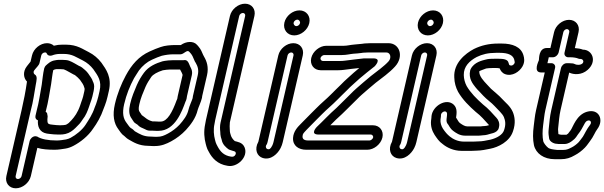

<svg xmlns="http://www.w3.org/2000/svg" viewBox="-20 -761 3260 1036"><path d="M180.5 -24.3C179.7 -24.7 172 -26 171 -26C155.9 -26 142.7 -11.7 140.2 -1L96.4 189C94.4 197.6 85.3 205 76.7 205C68.1 205 62.4 197.6 64.4 189L146.2 -165.4C159.8 -214.3 164.4 -258 172.7 -302.2C177.1 -326.9 183.8 -350 167.6 -359.1C162.8 -362.1 157.9 -370.8 164.3 -380.8L171 -389.3C177.6 -398.4 190.4 -408.7 193.2 -421L202.7 -462C204.6 -470.6 213.7 -478 222.4 -478C228.4 -478 230.4 -477 233 -471.1C237.8 -460.2 252.1 -457.8 263 -462.6C272.2 -466.7 288.6 -470 303.5 -470H324.5C370.7 -470 391.3 -451.8 428.2 -434.1C450.1 -422.8 469.1 -406.2 483.5 -387.6C509 -351.1 529.8 -324.2 517.3 -270L510.4 -240C507.5 -227.3 502.6 -213.1 498.4 -200.1L491.3 -181.9C491.1 -181.5 490.9 -180.8 490.8 -180.5C478.4 -143.1 459.5 -115.3 440.9 -86.6C424 -60.4 389.4 -32.3 361 -17.4C354.4 -13.8 345 -10.5 336.3 -8.6L310.4 -4.7C302.3 -3.6 293.7 -3 285.7 -3C239.9 -3 202.3 -10 180.5 -24.3ZM65.1 255C101.5 255 138 225.4 146.4 189L181.5 36.7C207.1 44.7 240.1 47 274.2 47C284.8 47 295.2 46.3 306.3 44.7L333.4 40.7C348.6 38.4 364.2 32.3 377.1 25.4C413.5 6.2 455.7 -26.4 482.1 -66.6C503.3 -95.7 524.7 -131.7 539.2 -174.8L546.3 -193.1C551.8 -207.2 556.4 -222.5 560.4 -240L567.3 -270C584.8 -345.4 551.9 -387.4 527.5 -422.3C509 -446.5 486.5 -465.8 458.9 -479.9C427.8 -494.6 397.1 -520 336.1 -520H315.1C300.3 -520 287.6 -518.7 270.7 -514.3C261.9 -522.7 248.4 -528 233.9 -528C197.5 -528 161.1 -498.4 152.7 -462L144.9 -428.6C139.8 -422.6 131.4 -411.6 125.4 -404.1C100.4 -372.3 108.5 -337.1 125.6 -321C118.6 -270.3 107.6 -214.9 96.3 -166L14.4 189C6 225.4 28.8 255 65.1 255ZM284.6 -388H305.6C310.6 -388 316.5 -387 322.3 -387C322.3 -387 323.4 -387 325.3 -386.3C340.6 -380.8 358.4 -368.3 376.8 -359.2C379.6 -357.8 382.8 -357 385.1 -355.2C393.6 -348.5 405.3 -338.3 412 -329.7L426.3 -308.7C428.5 -304.9 430.6 -300.5 431.1 -299.3C432.2 -293.8 437.5 -283.9 436.6 -280C435.9 -277 436 -273.1 435.3 -270L428.4 -240C426.6 -232.4 422.5 -221.2 418.8 -210.9L412.4 -191.7C399.7 -154.5 382.3 -130.6 365.4 -112.2C350.5 -96.1 351 -96.6 336.1 -87.9C331.5 -86.4 317.1 -85 304.6 -85C293.9 -85 275.3 -86.5 266.6 -87.8L251.4 -89.7C239 -92.1 235.2 -96.5 235.7 -117.3L236.9 -130.5C237 -131.4 236.9 -133.3 237 -134.2L233.7 -151.8C233.1 -152.5 227.2 -157.1 226.4 -157.6L227.7 -163.5C241.2 -212.8 246.8 -259.2 255.7 -306.5C260.1 -335.3 262.1 -358 267.3 -382.4C271.4 -385.3 278.7 -388 284.6 -388ZM278.6 -435.8C252.3 -432.7 236.5 -415 229.9 -409.7C224 -404.9 219.8 -397.5 218.5 -392C211.2 -360.4 209.3 -331.4 205.1 -303.5C195.7 -253.4 190.8 -211.1 178 -164.5L171.4 -136C168.7 -124.1 175.2 -114.6 184.7 -111.7C181.9 -79.4 192.5 -47.2 232.7 -40.3L248.5 -38.2C259.6 -36.6 278.8 -35 293.1 -35C307.9 -35 328.1 -34.2 349.3 -43.6C368.6 -52.3 383 -65.6 398.8 -82.6C414.4 -96.9 421.1 -109.6 425.8 -116.1C443.6 -138 453.3 -164 460.9 -186.3L467.2 -205.1C470.2 -213.6 475.4 -227.1 478.4 -240L485.3 -270C486.2 -274 487 -280.1 487.2 -282.5C490.4 -302.3 484.9 -314.2 480.8 -322.1C478.8 -328.9 475.9 -335.1 471.4 -341.8L456.5 -363.8C447.3 -377.3 432.3 -389 422.5 -396.8C417.8 -400.5 411.7 -403.6 406.3 -405.5C392.2 -412.7 373.8 -425.8 352 -433.7C347.2 -435.5 338.7 -436.9 335.5 -437C329.2 -437.6 323.1 -438 317.1 -438H296.1C290.6 -438 281.8 -436.5 278.6 -435.8Z M989.1 -243 1015 -355C1020.5 -379.2 1009.8 -394.3 1006.8 -400.5C999.5 -415.8 994.6 -441.9 970.7 -436.3C969.9 -436.1 969.2 -436 968.7 -436H909.7C896.9 -436 878.8 -434.4 868.9 -432.5L858.5 -430.5C857.5 -430.3 856.1 -430 855.3 -429.7C822.9 -419.7 782.6 -403.6 756.6 -368.2C742.4 -348.7 730.3 -329.1 718.2 -301.9C704.4 -269 691.4 -240 681.9 -199C674.9 -168.3 674.8 -141.5 690.3 -121.3C693.8 -116.8 696.9 -110.1 702.9 -102.3C707.2 -96.8 717 -92 721.7 -88.4C732.8 -75.3 746.9 -70.6 757.5 -66C768.4 -60.6 775.7 -56 788.9 -56H801C810.1 -55.3 815.9 -55 821.7 -55H835.7C925 -55 962.9 -163.6 980.4 -211.4C983.2 -217.3 985.2 -221.8 986.6 -228C987.8 -233.1 988.1 -238.7 989.1 -243ZM965 -355 939.1 -243C937.8 -237.6 937.4 -235 936.4 -227.4C936 -226.4 933.7 -221.6 932.8 -219.3C910.2 -157 882.9 -105 847.2 -105H833.2C829.8 -105 821.4 -106 813.5 -106H803C774.6 -112.7 762.4 -128.6 744.8 -140C742.7 -143.1 739 -150 733.8 -156.7C728.2 -164 726.1 -173.8 731.9 -199C740.1 -234.5 750.5 -257.6 765 -292.1C774.2 -312.7 783.2 -326.5 796.5 -346.3C806.6 -359.7 829.3 -372.5 858.6 -381.8C868 -383.6 888.8 -386 898.1 -386H951.6C954.6 -379.6 966.3 -360.9 965 -355ZM793.5 -24C754.2 -24 734.8 -37.2 707.6 -52.7C703.4 -56.3 697.6 -64 685.4 -70.4C677.6 -76.2 672.4 -85.8 662.5 -98.7C645.4 -120.9 638.6 -149.9 649.9 -199C661.9 -250.8 681.1 -297.9 703.1 -338.6C708.8 -349.4 721.3 -366.2 730.1 -381.3C748.7 -405.9 773.5 -427 799.8 -438.8C809.5 -443.4 818.6 -447.4 827.6 -450.9L852.9 -460.1C873.8 -464.9 894.7 -468 917 -468H954C972.8 -468 989 -495.8 1001.4 -481.4L1008.5 -473.5C1017.8 -462.5 1020.7 -454.3 1027.5 -438.4C1030.3 -430.2 1033.4 -425.6 1035.9 -422.3C1047.1 -402.8 1053.5 -383.4 1047 -355L1021.1 -243C1020.2 -239 1019.6 -235.1 1019.3 -231C1015.5 -217.7 1001.6 -189 996.9 -168.5C989.8 -137.6 969.8 -111.7 948.7 -88.1C931 -69.3 909 -52.7 886.9 -40.8C864.9 -29 851.2 -23 828.3 -23H814.3C810.9 -23 802.1 -24 793.5 -24ZM1071.1 -243 1097 -355C1107.2 -399.2 1095 -431.6 1081.4 -454.8C1078.8 -459.2 1077.6 -461.5 1076.1 -464.9C1069.5 -480.2 1064.8 -493.9 1050.6 -510.5L1043.5 -518.6C1023.3 -542 983.6 -538 955.7 -518H928.6C900.6 -518 869.2 -515.4 846.8 -507.2L819.2 -497.1C807.4 -492.5 799 -488.9 787.1 -483.2C729 -456.7 690.6 -412.7 658.7 -353.4C634.4 -308.2 613.1 -256.2 599.9 -199C586.3 -139.8 594.2 -95.5 618.9 -63.3C626.6 -53.4 634.3 -37.8 651.7 -26.3C656.4 -23.2 660.7 -16 673.8 -8.6C699.7 6 728.2 25.7 781.1 26C788.6 26.5 797.5 27 802.8 27H816.8C851.3 27 878.6 15 903.1 1.8C932.3 -13.8 960.1 -35 983.4 -59.9C1007.4 -86.5 1036.1 -121.9 1046.9 -168.5C1049.2 -178.3 1064.7 -210.8 1069.8 -233C1070.5 -236 1070.4 -239.9 1071.1 -243Z M1141.3 -114 1270.8 -675C1272.8 -683.6 1281.9 -691 1290.5 -691C1299.1 -691 1304.8 -683.6 1302.8 -675L1169.9 -99C1166.2 -83.2 1166.7 -63.5 1168.6 -49.2L1169.3 -36.1C1169.3 -35.3 1169.5 -34.3 1169.6 -33.7L1171.3 -23.7C1171.4 -22.9 1171.7 -21.8 1171.8 -21.2L1175.9 -7.9C1180.5 19.7 1200.5 34.7 1212 43.8C1213.5 45 1215.8 46.2 1217.3 46.7C1244 56.4 1248.5 54.3 1251.5 61.2C1253.1 65.2 1252.7 68.7 1250.9 72.6C1245.7 83.7 1236.9 85.7 1227.1 84.3C1188.3 78.5 1169 57.7 1153.5 28C1149.4 20 1145.4 12.9 1143.8 6.8L1140 -7.2C1133.7 -30.7 1130.5 -62.6 1137.5 -93C1139 -99.8 1139.6 -106.4 1141.3 -114ZM1220.8 -675 1091.3 -114C1089.5 -106.1 1088.5 -100.8 1087.2 -91.8C1078.2 -50.7 1082.5 -13 1090.1 15.2L1093.9 29.2C1096.6 39.4 1100.6 48.1 1106.9 58.6C1124.5 92.1 1153.5 125.2 1207.2 133.5C1259.1 144.9 1321.7 86 1299.6 33.8C1287.9 6.3 1260.8 4.7 1247 0.3C1235 -9.7 1228.3 -22 1225.9 -29.8L1221.8 -43.6L1220.5 -51.1L1219.8 -63.9C1219.2 -74.3 1218.8 -84.5 1220.3 -100.8L1352.8 -675C1361.2 -711.4 1338.4 -741 1302.1 -741C1265.7 -741 1229.2 -711.4 1220.8 -675Z M1531.7 -462C1533.6 -470.6 1542.7 -478 1551.4 -478C1560 -478 1565.7 -470.6 1563.7 -462L1455.6 6C1454.2 12.2 1451.8 18.8 1448.9 24.7C1439.4 43.5 1432.8 46.5 1422.7 43.4C1416.5 41.5 1411.7 32.3 1415.9 23.2C1416.6 21.9 1420.8 18 1423.6 6ZM1481.7 -462 1374.1 3.7C1350.9 45.2 1367 82.2 1398.1 91.6C1442.2 104.8 1478.8 68.1 1494.1 37.8C1499.4 27.3 1503.2 16.5 1505.6 6L1613.7 -462C1622.1 -498.4 1599.3 -528 1562.9 -528C1526.5 -528 1490.1 -498.4 1481.7 -462ZM1564.5 -639C1566.5 -647.6 1575.6 -655 1584.2 -655C1593.3 -655 1601 -645.3 1598.8 -636C1596.8 -627.4 1587.8 -620 1579.1 -620C1570 -620 1562.4 -629.7 1564.5 -639ZM1514.5 -639C1505.9 -601.6 1530 -570 1567.6 -570C1603.9 -570 1640.4 -599.6 1648.8 -636C1657.5 -673.4 1633.3 -705 1595.8 -705C1559.4 -705 1522.9 -675.4 1514.5 -639Z M1968.4 -478H2064.4C2087.7 -478 2093.2 -448 2076.6 -430C2054 -404.8 2015.9 -377.6 1980.3 -349.9C1951.6 -326.6 1927.3 -304.7 1903.2 -284C1880.6 -264.4 1863.8 -244.9 1846.6 -229C1828.6 -211.8 1810.1 -192.2 1795.4 -178.5C1755.2 -143.4 1724.5 -109.1 1689.3 -76C1689.3 -76 1649.3 -35 1699.1 -35H1981.1C1988.6 -35 1995.2 -26.7 1993.4 -19C1991.6 -11.3 1981.3 -3 1973.7 -3H1643.7C1619.1 -3 1611.8 -12.2 1612.5 -25.5C1613.2 -39.8 1618.1 -42.9 1633.2 -59.5L1652.4 -79.1C1675.1 -102.9 1694.1 -120.9 1718.7 -146C1743.8 -171.6 1770.8 -192.7 1800.6 -223.1C1818.8 -241.9 1831.8 -253.6 1852.4 -274.2C1872.7 -295.8 1895.1 -313.5 1919.7 -336.7C1942.2 -356.7 1976.1 -382.5 2001.8 -403.3C2001.8 -403.3 2043.5 -446 1994 -446H1945C1943.8 -446 1942.3 -445.9 1941.4 -445.7C1910.9 -441.5 1874 -438.9 1841.4 -433.7C1831.2 -432.4 1824.2 -432 1816.7 -432H1721.7C1714.2 -432 1707.6 -440.3 1709.4 -448C1711.2 -455.7 1721.5 -464 1729.1 -464H1824.1C1851 -464 1869.2 -469.8 1886.7 -471.1C1900.6 -472.1 1917 -473.1 1930.8 -475.3C1935.6 -476.1 1940.5 -477 1947.1 -477C1954.3 -477 1961.9 -478 1968.4 -478ZM1710.2 -382H1805.2C1815.4 -382 1825.2 -382.7 1837.4 -384.3C1862.7 -388.3 1890.1 -390.6 1918.5 -393.9C1909.7 -386.8 1898.6 -377.6 1889.3 -369.3C1866.2 -347.4 1844.4 -330.7 1819 -303.8C1801.9 -286.8 1786.4 -272.7 1767.3 -252.9C1741.9 -227 1714.6 -205.6 1685.6 -176C1662.2 -152.1 1642.4 -133.3 1619 -108.9L1599.5 -89C1587.6 -76.8 1563 -52.5 1561.2 -16.5C1559.1 26.2 1592.5 47 1632.1 47H1962.1C1997.8 47 2035 17.2 2043.4 -19C2051.7 -55.2 2028.3 -85 1992.6 -85H1762.2C1783 -105.8 1802.6 -125.7 1825.3 -145.5C1844.2 -163 1862 -182.1 1877.7 -197C1897.9 -215.7 1914.6 -234.9 1932.1 -250C1956.6 -271.1 1979.6 -291.8 2007 -314.1C2039.4 -339.3 2081.6 -368.7 2111.5 -401.9C2160.8 -455.4 2136.9 -528 2075.9 -528H1979.9C1972.7 -528 1965.4 -527.7 1957.5 -527C1951.4 -526.9 1942 -526.3 1933.4 -524.6C1925.3 -523.3 1908 -522 1894.3 -520.9C1869 -519 1853.8 -514 1835.7 -514H1740.7C1705 -514 1667.8 -484.2 1659.4 -448C1651.1 -411.8 1674.5 -382 1710.2 -382Z M2252.7 -462C2254.6 -470.6 2263.7 -478 2272.4 -478C2281 -478 2286.7 -470.6 2284.7 -462L2176.6 6C2175.2 12.2 2172.8 18.8 2169.9 24.7C2160.4 43.5 2153.8 46.5 2143.7 43.4C2137.5 41.5 2132.7 32.3 2136.9 23.2C2137.6 21.9 2141.8 18 2144.6 6ZM2202.7 -462 2095.1 3.7C2071.9 45.2 2088 82.2 2119.1 91.6C2163.2 104.8 2199.8 68.1 2215.1 37.8C2220.4 27.3 2224.2 16.5 2226.6 6L2334.7 -462C2343.1 -498.4 2320.3 -528 2283.9 -528C2247.5 -528 2211.1 -498.4 2202.7 -462ZM2285.5 -639C2287.5 -647.6 2296.6 -655 2305.2 -655C2314.3 -655 2322 -645.3 2319.8 -636C2317.8 -627.4 2308.8 -620 2300.1 -620C2291 -620 2283.4 -629.7 2285.5 -639ZM2235.5 -639C2226.9 -601.6 2251 -570 2288.6 -570C2324.9 -570 2361.4 -599.6 2369.8 -636C2378.5 -673.4 2354.3 -705 2316.8 -705C2280.4 -705 2243.9 -675.4 2235.5 -639Z M2536.3 3H2482.3C2451.8 3 2424.8 -9.8 2406.9 -24.6C2392.4 -36.5 2383.2 -47.5 2370 -66.6C2360.4 -82 2355.3 -99.2 2356.9 -116.6C2359.2 -127.8 2359.5 -136 2359.5 -142.1C2362.1 -155.6 2379.7 -164.9 2388.3 -156.8C2393.4 -151.9 2393.3 -147.1 2389.7 -119.7C2386.9 -98.3 2397.3 -90.8 2399.1 -88C2406.3 -75.8 2413.3 -62.4 2428.5 -52.4C2439.2 -45 2459.2 -29 2489.7 -29H2562.7C2570.3 -29 2578.7 -30.4 2585.5 -31C2603.1 -31.3 2616.5 -36.3 2626 -39L2641.3 -43.1C2654.6 -47.2 2668 -56.1 2671.2 -70L2672.8 -77C2677.1 -95.7 2669.5 -114.3 2659.1 -125C2637.4 -148.8 2615 -175.4 2585.8 -197.6C2551.4 -228 2519.6 -259.8 2498.1 -296.5C2488.7 -314.3 2482.9 -334.7 2482.5 -356.1C2481.6 -402 2512.5 -432.2 2552.2 -453.4C2582.1 -468 2614 -476 2656.9 -476H2675.9C2725 -476 2748.7 -462.1 2754.9 -438.8C2758.1 -427 2758.2 -423.4 2755.4 -418.4C2751 -410.6 2742.1 -404.8 2732.6 -408.2C2727.4 -410.1 2726.9 -410.8 2723.3 -424.2C2718.5 -441.9 2693 -444 2668.5 -444H2649.5C2634.7 -444 2615.3 -444.2 2597.4 -438.7C2585.5 -435 2538.5 -427.3 2519.1 -387.1C2518.2 -385.1 2517.3 -382.6 2517 -381C2506.8 -337 2532.2 -307.4 2544.6 -291.3C2551.1 -282.9 2559.2 -274 2566 -267.6L2588.1 -244C2607.8 -223 2632.5 -206.8 2648.1 -189.3C2668.5 -166.5 2689.9 -149.5 2698.9 -129.4C2706.8 -109.6 2710.5 -89.3 2699.5 -57.7C2691.7 -34.1 2661.8 -16 2626.2 -7.4C2602 -2.7 2583.6 2 2559.5 2C2551.6 2 2543.5 3 2536.3 3ZM2573.1 -79H2501.2C2488.7 -79 2476.2 -86.8 2463.7 -95.6C2456.8 -100.1 2452.2 -107.6 2444.9 -120.1C2442.9 -123.2 2442.2 -124.2 2440.9 -126.5C2443.6 -146.8 2449.2 -176.2 2428.2 -196.2C2388.5 -233.8 2314.6 -189.9 2308.4 -135.1C2307.7 -129.3 2308 -121.3 2306.6 -115C2306.4 -114.3 2306.2 -113 2306 -112.1C2302.4 -79.9 2312 -53.8 2325 -33.4C2337.3 -15.4 2347.8 1.9 2369.6 17.1C2391.5 34.9 2426.9 53 2470.8 53H2524.8C2532.6 53 2540.4 52.7 2549 52C2578.3 51.8 2604.5 45.5 2625.3 41.5C2667.6 33.4 2729.2 4.2 2747.9 -52.3C2763.5 -96.9 2757.4 -131.4 2747.1 -156.6C2732.9 -189.3 2706.9 -207.7 2689.9 -226.7C2671.1 -247.7 2648.2 -264.5 2629 -282.4L2606.9 -306C2590.9 -323.1 2563.9 -350.8 2566.2 -376.6C2570 -379.6 2583.1 -383.8 2603.1 -391.5C2608.4 -392.8 2626.3 -394 2638 -394H2657C2664.9 -394 2669 -393.5 2676.3 -392C2680.1 -381.2 2688.6 -367 2705.9 -360.8C2743.9 -347.1 2783.1 -374 2799.2 -402.6C2813.7 -428.4 2807.9 -449.8 2804.8 -461.2C2792 -508.9 2744.3 -526 2687.4 -526H2668.4C2618.5 -526 2576.5 -516 2537.2 -496.7C2490.2 -471.9 2426.6 -420.5 2431.2 -343.3C2431.9 -314.8 2439.6 -288.1 2451.7 -265.5C2477 -221.9 2512.1 -188.1 2547.4 -156.8C2547.7 -156.6 2548.1 -156.2 2548.5 -156C2575.2 -135.8 2594.3 -112.8 2617.8 -87C2618.7 -86.1 2618.1 -86.8 2618.9 -85.8C2608.7 -82.8 2602.7 -81 2595.7 -81C2587.7 -81 2582.9 -79.9 2573.1 -79Z M2993.3 16H3026.3C3046.1 16 3061.3 3.8 3067.8 -1.2C3086.8 -14.2 3093.7 -29.6 3097.7 -34.6C3131.8 -77.1 3132.8 -104.9 3150.9 -110.1C3167.1 -114.9 3173.6 -100.5 3164.5 -88.1C3144.9 -63.2 3134.9 -38.4 3125 -23.2C3113.4 -8.3 3108.2 0.3 3102.5 6.1C3092.2 16.9 3077.3 28.2 3065.2 34.1C3050 41.4 3040.9 48 3018.9 48H2986.2C2962.4 45.6 2947.3 42.8 2939.1 37.5C2927.7 29.3 2913.6 10.4 2911.4 1.6C2906.3 -22.8 2906.5 -52.9 2910.8 -86.3C2914.8 -113.3 2916.7 -141.4 2922.6 -167L2975.2 -395C2978.7 -410.1 2966.7 -420 2956 -420H2933.8C2935.7 -428.3 2939.4 -444.5 2941.2 -452H2963.4C2978.5 -452 2991.6 -466.3 2994.1 -477L3019.8 -588C3021.7 -596.6 3031.1 -604 3038.9 -604C3047.3 -604 3053.5 -595.8 3051.7 -588L3026.1 -477C3022.6 -461.9 3034.6 -452 3045.4 -452H3058.4C3074.2 -452 3092 -448.8 3099.9 -445C3102.7 -443.7 3106.3 -443 3109.3 -443H3112.3C3125.4 -443 3134 -428.4 3121.5 -417.4C3114.6 -411.4 3097 -407.5 3080.2 -415.8C3077.4 -417.4 3071 -418.7 3071 -418.7C3056.3 -420 3057.8 -420 3051 -420H3038C3022.8 -420 3009.7 -405.7 3007.2 -395L2954.6 -167C2946.2 -130.8 2944.6 -98.3 2941.1 -68.9L2939.8 -54.5C2938.8 -43.1 2940.7 -26.9 2943 -13.7C2945.7 2.5 2967.5 15 2985.5 15C2987.9 15 2991.1 16 2993.3 16ZM2969.8 -588 2949.9 -502H2930.9C2885.7 -502 2889.3 -443.7 2887.7 -436C2886.3 -430.7 2854.6 -370 2900.4 -370H2919.4L2872.6 -167C2865.3 -135.6 2863.7 -106.7 2860 -81.7C2855 -43.6 2854.5 -8.6 2861.1 22.4C2871.7 67.4 2914.2 98 2973.4 98H3007.4C3035.2 98 3058.5 90.5 3080.6 77.2C3100.6 67 3120.9 51.4 3135.8 35.9C3148.8 22.6 3156.9 8.7 3163.6 0.4C3181.6 -22 3191.5 -50 3202.6 -63.9C3240.6 -113.6 3212.3 -176.9 3147 -157.9C3090.2 -141.3 3072.1 -76.3 3059.5 -58.7C3049 -45.3 3045.3 -40 3045.2 -40C3042.7 -38.4 3039 -35.2 3036.7 -34H3007.5C3005.8 -34.2 2994 -36.5 2993 -37.4C2992.2 -45 2991.7 -53.6 2991.1 -63.4L2992.2 -75.1C2995.7 -105.1 2997.6 -136.9 3004.6 -167L3051.2 -369.2C3076.9 -357.4 3117.7 -355.1 3150.5 -383.6C3203.5 -429.6 3176.4 -493 3125.3 -493.1C3114 -497.5 3099.3 -500.5 3081.8 -501.6L3101.7 -588C3110.2 -624.7 3086.2 -654 3050.5 -654C3014.2 -654 2978 -623.9 2969.8 -588Z"/></svg>

Font: HoneyBee
Style: StrIt
Weight: 700
Foundry: Cannot Into Space Fonts
Version: Version 0.89